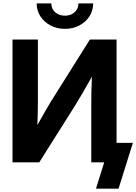

<svg xmlns="http://www.w3.org/2000/svg" viewBox="-20 -962 808 1138"><path d="M670.9 0H521V-337.4Q521 -360.8 521.5 -405.3Q522 -449.7 524.4 -506.8Q493.2 -451.2 467 -406.5Q440.9 -361.8 425.3 -336.9L212.9 0H54.2V-727.5H204.6V-367.7Q204.6 -344.7 203.9 -304Q203.1 -263.2 201.7 -220.7Q223.6 -259.8 244.9 -297.4Q266.1 -335 278.8 -355.5L512.7 -727.5H670.9ZM364.7 -791Q317.4 -791 279.5 -811Q241.7 -831.1 219.5 -865.2Q197.3 -899.4 197.3 -941.9H284.2Q284.2 -909.7 306.9 -889.4Q329.6 -869.1 364.7 -869.1Q399.9 -869.1 422.4 -889.4Q444.8 -909.7 444.8 -941.9H532.2Q532.2 -899.4 510.3 -865.2Q488.3 -831.1 450.2 -811Q412.1 -791 364.7 -791ZM548.8 156.2 597.7 0H558.1V-115.2H767.6L682.6 156.2Z"/></svg>

Font: Inter Display
Style: Bold
Weight: 700
Designer: Rasmus Andersson
Foundry: rsms
Version: Version 4.001;git-9221beed3